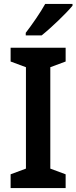

<svg xmlns="http://www.w3.org/2000/svg" viewBox="-20 -957 389 977"><path d="M349 -928V-937H210C185 -892 144 -833 111 -790V-777H192C240 -815 318 -890 349 -928ZM314 0V-70L236 -99V-615L314 -644V-714H34V-644L112 -615V-99L34 -70V0Z"/></svg>

Font: Noto Sans Ethiopic SemiCondensed SemiBold
Style: Regular
Weight: 600
Width: 4
Designer: Monotype Design Team
Foundry: Monotype Imaging Inc.
Version: Version 2.102